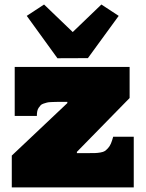

<svg xmlns="http://www.w3.org/2000/svg" viewBox="-20 -814 633 834"><path d="M31.2 -138.2 272.5 -366.2V-371.6H243.2Q228.5 -371.6 221.2 -371.3Q213.9 -371.1 201.7 -370.6Q189.5 -370.1 183.6 -368.4Q177.7 -366.7 169.2 -364Q160.6 -361.3 156.5 -356.7Q152.3 -352.1 147.9 -345.7Q143.6 -339.4 141.8 -330.6Q140.1 -321.8 140.1 -310.5H43.9V-523.4H543V-388.2L314 -154.3V-148.9H363.3Q383.8 -148.9 393.3 -149.2Q402.8 -149.4 416 -151.6Q429.2 -153.8 435.3 -158Q441.4 -162.1 449 -170.2Q456.5 -178.2 461.7 -190.2Q466.8 -202.1 471.7 -220.2H561V0H31.2ZM229.5 -561 96.2 -745.1 171.4 -794.4 295.9 -674.8 420.4 -794.4 495.6 -745.1 361.8 -561.5Z"/></svg>

Font: Bevan
Style: Regular
Weight: 400
Foundry: vernon adams
Version: Version 1.000